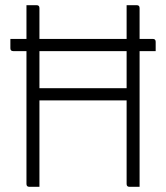

<svg xmlns="http://www.w3.org/2000/svg" viewBox="-20 -720 640 740"><path d="M518 0H479Q468 0 468 -11V-333H132V0H93Q82 0 82 -11V-523H31Q20 -523 20 -534V-570H82V-700H121Q132 -700 132 -689V-570H468V-700H507Q518 -700 518 -689V-570H569Q580 -570 580 -559V-523H518ZM468 -523H132V-380H468Z"/></svg>

Font: Recursive Mn Lnr St Lt
Style: Regular
Weight: 300
Monospace: yes
Version: Version 1.079;hotconv 1.0.112;makeotfexe 2.5.65598; ttfautoh